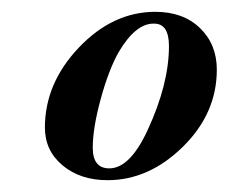

<svg xmlns="http://www.w3.org/2000/svg" viewBox="-20 -705 387 325"><path d="M347 -587Q347 -513 289.5 -456.5Q232 -400 162 -400Q116 -400 86 -425Q56 -450 56 -489Q56 -564 113.5 -624.5Q171 -685 243 -685Q290 -685 318.5 -657.5Q347 -630 347 -587ZM266 -627Q266 -665 241 -665Q210 -666 181 -617Q164 -587 150.5 -537.5Q137 -488 137 -455Q137 -420 165 -420Q200 -420 230 -485Q266 -563 266 -627Z"/></svg>

Font: STIX
Style: Bold Italic
Weight: 700
Italic angle: -16.33°
Designer: MicroPress Inc., with final additions and corrections provided by Coen Hoffman, Elsevier (retired)
Version: Version 1.1.1